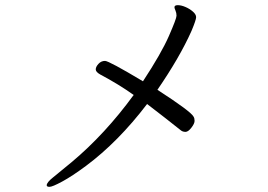

<svg xmlns="http://www.w3.org/2000/svg" viewBox="-20 -708 1040 744"><path d="M656 -680Q656 -688 669 -688Q682 -688 698.5 -681Q715 -674 727.5 -663Q740 -652 740 -641.5Q740 -631 722 -588Q676 -485 590 -360Q720 -276 730 -256Q734 -250 734 -239.5Q734 -229 721.5 -213Q709 -197 699 -197Q689 -197 682 -202Q627 -246 550 -305Q438 -158 313 -65Q259 -25 221 -4.5Q183 16 172 16Q161 16 161 10Q161 -1 185.5 -20.5Q210 -40 258 -80Q387 -188 498 -340Q439 -382 369 -419Q351 -429 351 -439Q351 -449 361.5 -460.5Q372 -472 387 -472Q402 -472 534 -393Q605 -501 634.5 -568.5Q664 -636 664 -647Q664 -658 660 -667Q656 -676 656 -680Z"/></svg>

Font: ToneOZ-Pinyin-WenKai-Regular
Style: Regular
Weight: 400
Designer: Fontworks Inc.
Foundry: ToneOZ
Version: Version 0.240331